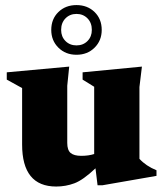

<svg xmlns="http://www.w3.org/2000/svg" viewBox="-20 -702 627 738"><path d="M238.5 -152.5Q238.5 -125 251.5 -114Q264.5 -103 292.5 -103Q320.5 -103 342 -110V-368.5L297.5 -396V-424L525.5 -446L516 -367.5V-91.5Q541 -64 581.5 -47.5V-26L374.5 10H355L347 -55Q299.5 -10 266 2.5Q232.5 15 196 15Q65 15 65 -146.5V-363.5L6 -396V-424L246 -446L238.5 -372.5ZM274 -682.5Q316 -682.5 343.5 -655.8Q371 -629 371 -587Q371 -546 343.5 -518.8Q316 -491.5 274 -491.5Q232 -491.5 204.5 -518.8Q177 -546 177 -587Q177 -629 204.5 -655.8Q232 -682.5 274 -682.5ZM274 -527.5Q299.5 -527.5 316.2 -544.2Q333 -561 333 -587Q333 -614.5 316.2 -631.5Q299.5 -648.5 274 -648.5Q248.5 -648.5 231.8 -631.5Q215 -614.5 215 -587Q215 -561 231.8 -544.2Q248.5 -527.5 274 -527.5Z"/></svg>

Font: Newsreader Text ExtraBold
Style: Regular
Weight: 800
Designer: Hugues Gentile
Foundry: Production Type
Version: Version 1.001